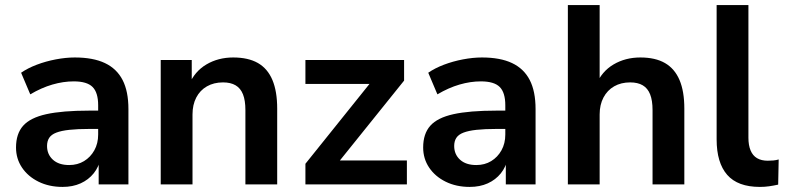

<svg xmlns="http://www.w3.org/2000/svg" viewBox="-20 -725 3092 755"><path d="M226 10Q173 10 131.5 -10.5Q90 -31 66.5 -66Q43 -101 43 -145Q43 -199 71 -230.5Q99 -262 162 -276Q225 -290 331 -290H381V-218H332Q285 -218 253 -214.5Q221 -211 201.5 -203.5Q182 -196 173.5 -183Q165 -170 165 -151Q165 -118 188 -97Q211 -76 252 -76Q285 -76 310.5 -91.5Q336 -107 351 -134Q366 -161 366 -196V-311Q366 -361 344 -383Q322 -405 270 -405Q229 -405 186 -392.5Q143 -380 99 -354L63 -439Q89 -457 124.5 -470.5Q160 -484 199.5 -491.5Q239 -499 274 -499Q346 -499 392.5 -477Q439 -455 462 -410.5Q485 -366 485 -296V0H368V-104H376Q369 -69 348.5 -43.5Q328 -18 297 -4Q266 10 226 10Z M612 0V-489H734V-391H723Q745 -444 791.5 -471.5Q838 -499 897 -499Q956 -499 994.2 -477.2Q1032.3 -455.3 1051.2 -410.5Q1070 -365.7 1070 -298V0H945V-292Q945 -330 935.5 -354Q926 -378 906.5 -389.5Q887 -401 857 -401Q821 -401 793.8 -385.5Q766.6 -370 751.8 -341.6Q737 -313.2 737 -275V0Z M1181 0V-81L1457 -425V-395H1181V-489H1569V-408L1290 -61V-94H1580V0Z M1827 10Q1774 10 1732.5 -10.5Q1691 -31 1667.5 -66Q1644 -101 1644 -145Q1644 -199 1672 -230.5Q1700 -262 1763 -276Q1826 -290 1932 -290H1982V-218H1933Q1886 -218 1854 -214.5Q1822 -211 1802.5 -203.5Q1783 -196 1774.5 -183Q1766 -170 1766 -151Q1766 -118 1789 -97Q1812 -76 1853 -76Q1886 -76 1911.5 -91.5Q1937 -107 1952 -134Q1967 -161 1967 -196V-311Q1967 -361 1945 -383Q1923 -405 1871 -405Q1830 -405 1787 -392.5Q1744 -380 1700 -354L1664 -439Q1690 -457 1725.5 -470.5Q1761 -484 1800.5 -491.5Q1840 -499 1875 -499Q1947 -499 1993.5 -477Q2040 -455 2063 -410.5Q2086 -366 2086 -296V0H1969V-104H1977Q1970 -69 1949.5 -43.5Q1929 -18 1898 -4Q1867 10 1827 10Z M2213 0V-705H2338V-391H2324Q2346 -444 2392.5 -471.5Q2439 -499 2498 -499Q2557 -499 2595 -477Q2633 -455 2652 -410.5Q2671 -366 2671 -298V0H2546V-292Q2546 -330 2536.5 -354Q2527 -378 2507.5 -389.5Q2488 -401 2458 -401Q2422 -401 2395 -385.5Q2368 -370 2353 -341.5Q2338 -313 2338 -275V0Z M2968 10Q2881 10 2839.5 -37.5Q2798 -85 2798 -177V-705H2923V-183Q2923 -154 2931.5 -133.5Q2940 -113 2957 -103Q2974 -93 2999 -93Q3010 -93 3021 -94Q3032 -95 3042 -98L3040 1Q3022 5 3004.5 7.5Q2987 10 2968 10Z"/></svg>

Font: Nunito Sans 12pt ExtraLight
Style: Regular
Weight: 200
Designer: Vernon Adams
Foundry: Vernon Adams
Version: Version 3.101;gftools[0.9.27]